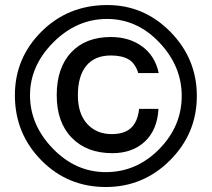

<svg xmlns="http://www.w3.org/2000/svg" viewBox="-20 -728 840 762"><path d="M205.1 -350.1Q205.1 -459 262.5 -520Q319.8 -581.1 419.9 -581.1Q493.2 -581.1 544.4 -543.5Q595.7 -505.9 609.9 -438H528.8Q516.6 -477.1 490.2 -492.4Q463.9 -507.8 419.9 -507.8Q356 -507.8 322.5 -467Q289.1 -426.3 289.1 -350.1Q289.1 -276.4 326.2 -236.1Q363.3 -195.8 422.9 -195.8Q473.6 -195.8 500 -220.2Q526.4 -244.6 532.2 -295.9H608.9Q604.5 -212.9 555.2 -166.5Q505.9 -120.1 425.8 -120.1Q324.7 -120.1 264.9 -181.2Q205.1 -242.2 205.1 -350.1ZM404.8 -652.8Q284.7 -652.8 191.9 -560.1Q99.1 -467.3 99.1 -350.1Q99.1 -231.9 189.9 -138.2Q280.3 -44.9 399.9 -44.9Q522 -44.9 611.8 -136.2Q701.2 -227.1 701.2 -347.2Q701.2 -466.3 611.8 -560.1Q523.4 -652.8 404.8 -652.8ZM405.8 -708Q551.3 -708 655.8 -602.1Q761.2 -495.1 761.2 -347.2Q761.2 -198.2 654.8 -91.8Q548.8 14.2 399.9 14.2Q248.5 14.2 144 -91.8Q39.1 -198.2 39.1 -350.1Q39.1 -498.5 146 -604Q251.5 -708 405.8 -708Z"/></svg>

Font: Miedinger*
Style: Bold
Weight: 700
Version: Version 001.000